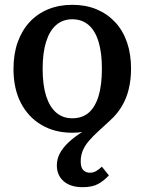

<svg xmlns="http://www.w3.org/2000/svg" viewBox="-20 -540 601 797"><path d="M157 -254Q157 -187 171.5 -141.5Q186 -96 213.5 -72.5Q241 -49 280 -49Q321 -49 348 -72Q375 -95 389 -141Q403 -187 403 -255Q403 -321 389 -367Q375 -413 347.5 -436.5Q320 -460 280 -460Q241 -460 213.5 -436.5Q186 -413 171.5 -367Q157 -321 157 -254ZM400 -35 393 -13Q377 -6 358.5 -0.5Q340 5 321 8Q302 11 280 11Q207 11 152 -21.5Q97 -54 66.5 -113Q36 -172 36 -254Q36 -316 53.5 -365Q71 -414 103 -448.5Q135 -483 180 -501.5Q225 -520 280 -520Q336 -520 380.5 -501.5Q425 -483 457.5 -448.5Q490 -414 507 -365Q524 -316 524 -255Q524 -210 514.5 -170.5Q505 -131 485.5 -98.5Q466 -66 437 -40Q410 -15 387.5 5.5Q365 26 348.5 45.5Q332 65 323.5 85.5Q315 106 315 130Q315 155 325.5 166Q336 177 353 177Q369 177 381 169Q393 161 403 152L432 188Q413 209 388.5 223Q364 237 323 237Q273 237 244.5 212.5Q216 188 216 146Q216 120 228.5 96.5Q241 73 265 50.5Q289 28 323.5 6.5Q358 -15 400 -35Z"/></svg>

Font: Roboto Serif 28pt Condensed Medium
Style: Regular
Weight: 500
Width: 3
Designer: Greg Gazdowicz
Foundry: Commercial Type
Version: Version 1.008